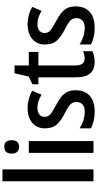

<svg xmlns="http://www.w3.org/2000/svg" viewBox="376 -1176 810 1603"><g transform="rotate(-90 781.5 -375.0)"><path d="M168 0H69V-760H168Z M357 -745Q412 -745 412 -683Q412 -652 397 -636.5Q382 -621 357 -621Q331 -621 315.5 -636.5Q300 -652 300 -683Q300 -745 357 -745ZM405 -540V0H306V-540Z M829 -150Q829 -71 782 -30.5Q735 10 651 10Q608 10 573.5 1.5Q539 -7 511 -21V-116Q538 -98 575 -85.5Q612 -73 650 -73Q690 -73 710.5 -91.5Q731 -110 731 -143Q731 -170 713 -190.5Q695 -211 636 -240Q577 -270 544 -305.5Q511 -341 511 -405Q511 -473 557.5 -511.5Q604 -550 681 -550Q757 -550 825 -512L792 -434Q766 -449 739 -458.5Q712 -468 681 -468Q646 -468 626.5 -452Q607 -436 607 -408Q607 -380 627 -361.5Q647 -343 703 -314Q741 -294 769.5 -272.5Q798 -251 813.5 -222Q829 -193 829 -150Z M1092 -74Q1108 -74 1124 -77.5Q1140 -81 1155 -87V-9Q1137 0 1113.5 5Q1090 10 1064 10Q1003 10 970 -27Q937 -64 937 -147V-460H879V-510L943 -540L971 -659H1036V-540H1149V-460H1036V-152Q1036 -74 1092 -74Z M1529 -150Q1529 -71 1482 -30.5Q1435 10 1351 10Q1308 10 1273.5 1.5Q1239 -7 1211 -21V-116Q1238 -98 1275 -85.5Q1312 -73 1350 -73Q1390 -73 1410.5 -91.5Q1431 -110 1431 -143Q1431 -170 1413 -190.5Q1395 -211 1336 -240Q1277 -270 1244 -305.5Q1211 -341 1211 -405Q1211 -473 1257.5 -511.5Q1304 -550 1381 -550Q1457 -550 1525 -512L1492 -434Q1466 -449 1439 -458.5Q1412 -468 1381 -468Q1346 -468 1326.5 -452Q1307 -436 1307 -408Q1307 -380 1327 -361.5Q1347 -343 1403 -314Q1441 -294 1469.5 -272.5Q1498 -251 1513.5 -222Q1529 -193 1529 -150Z"/></g></svg>

Font: Noto Sans Telugu Condensed Medium
Style: Regular
Weight: 500
Width: 3
Designer: Jelle Bosma - Monotype Design Team
Foundry: Monotype Imaging Inc.
Version: Version 2.005; ttfautohint (v1.8.4.7-5d5b)